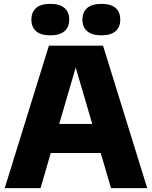

<svg xmlns="http://www.w3.org/2000/svg" viewBox="-20 -977 788 997"><path d="M556.5 0 503 -182.5H243.5L190.5 0H4.5L234 -740H515L744.5 0ZM287.5 -333.5H459L373 -626.5ZM143 -875Q143 -914.5 167.8 -935.8Q192.5 -957 241 -957Q289.5 -957 314.5 -935.8Q339.5 -914.5 339.5 -875Q339.5 -836 314.5 -814.8Q289.5 -793.5 241 -793.5Q192.5 -793.5 167.8 -814.8Q143 -836 143 -875ZM408 -875Q408 -914.5 433 -935.8Q458 -957 506.5 -957Q555 -957 579.8 -935.8Q604.5 -914.5 604.5 -875Q604.5 -836 579.8 -814.8Q555 -793.5 506.5 -793.5Q458 -793.5 433 -814.8Q408 -836 408 -875Z"/></svg>

Font: Encode Sans ExtraBold
Style: Regular
Weight: 800
Designer: Multiple Designers
Foundry: Impallari Type
Version: Version 2.000